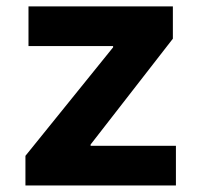

<svg xmlns="http://www.w3.org/2000/svg" viewBox="-20 -565 612 585"><path d="M57.5 0V-90.2L324.6 -420.8V-424.7H66.8V-545.5H506.7V-447.1L256 -124.6V-120.7H516V0Z"/></svg>

Font: Inter P
Style: Bold
Weight: 700
Designer: Rasmus Andersson
Foundry: rsms
Version: Version 3.018;git-588b23468